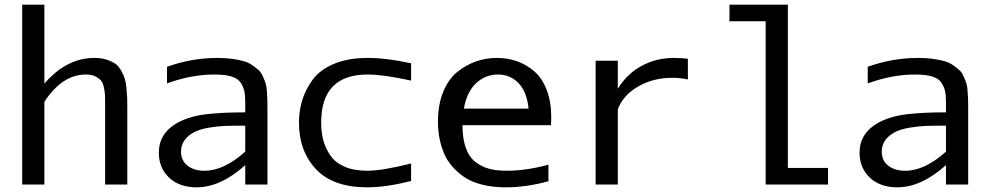

<svg xmlns="http://www.w3.org/2000/svg" viewBox="-20 -790 4240 822"><path d="M430 -347Q430 -371 429.5 -383Q429 -395 425 -415Q421 -435 412.5 -445Q404 -455 388 -463Q372 -471 348 -471Q246 -471 170 -354V0H75V-770H170V-432Q265 -542 384 -542Q414 -542 437 -534.5Q460 -527 474.5 -516.5Q489 -506 499.5 -486.5Q510 -467 514.5 -452.5Q519 -438 521.5 -411Q524 -384 524.5 -370.5Q525 -357 525 -329V0H430Z M911 -542Q946 -542 974.5 -538Q1003 -534 1024 -528Q1045 -522 1061 -510.5Q1077 -499 1087.5 -489.5Q1098 -480 1105.5 -463Q1113 -446 1117 -434Q1121 -422 1122.5 -401Q1124 -380 1124.5 -368Q1125 -356 1125 -333V0H1030V-83Q924 12 822 12Q748 12 704 -29.5Q660 -71 660 -136Q660 -219 739 -264Q791 -292 859.5 -300.5Q928 -309 1030 -309V-349Q1030 -380 1026.5 -398Q1023 -416 1011 -435Q999 -454 971 -462.5Q943 -471 897 -471Q800 -471 695 -433V-504Q800 -542 911 -542ZM1030 -141V-252H1028Q973 -252 944 -251Q915 -250 875 -243.5Q835 -237 809 -223Q755 -193 755 -141Q755 -103 782.5 -81Q810 -59 856 -59Q939 -59 1030 -141Z M1355 -265Q1355 -224 1364 -190Q1373 -156 1394 -125Q1415 -94 1455 -76.5Q1495 -59 1552 -59Q1616 -59 1740 -90V-15Q1632 12 1552 12Q1406 12 1333 -65.5Q1260 -143 1260 -265Q1260 -315 1273.5 -360Q1287 -405 1318 -448Q1349 -491 1409.5 -516.5Q1470 -542 1554 -542Q1635 -542 1740 -519V-445Q1621 -471 1554 -471Q1355 -471 1355 -265Z M1966 -325H2243Q2236 -396 2200.5 -433.5Q2165 -471 2112 -471Q2059 -471 2019 -434.5Q1979 -398 1966 -325ZM2146 12Q2090 12 2044 0.5Q1998 -11 1967 -32.5Q1936 -54 1913.5 -80.5Q1891 -107 1878.5 -139.5Q1866 -172 1860.5 -203.5Q1855 -235 1855 -269Q1855 -343 1878 -398Q1901 -453 1939 -483Q1977 -513 2019 -527.5Q2061 -542 2107 -542Q2153 -542 2193 -528Q2233 -514 2267 -485Q2301 -456 2320.5 -405Q2340 -354 2340 -288Q2340 -271 2339 -254H1960Q1960 -197 1974 -157.5Q1988 -118 2015 -97Q2042 -76 2074 -67.5Q2106 -59 2149 -59Q2233 -59 2328 -85V-14Q2233 12 2146 12Z M2925 -450Q2890 -457 2858 -457Q2777 -457 2712.5 -420Q2648 -383 2625 -322V0H2530V-530H2625V-410Q2649 -450 2684.5 -479.5Q2720 -509 2766 -525.5Q2812 -542 2863 -542Q2906 -542 2925 -538Z M3258 0V-699H3103V-770H3353V-71H3525V0Z M3911 -542Q3946 -542 3974.5 -538Q4003 -534 4024 -528Q4045 -522 4061 -510.5Q4077 -499 4087.5 -489.5Q4098 -480 4105.5 -463Q4113 -446 4117 -434Q4121 -422 4122.5 -401Q4124 -380 4124.5 -368Q4125 -356 4125 -333V0H4030V-83Q3924 12 3822 12Q3748 12 3704 -29.5Q3660 -71 3660 -136Q3660 -219 3739 -264Q3791 -292 3859.5 -300.5Q3928 -309 4030 -309V-349Q4030 -380 4026.5 -398Q4023 -416 4011 -435Q3999 -454 3971 -462.5Q3943 -471 3897 -471Q3800 -471 3695 -433V-504Q3800 -542 3911 -542ZM4030 -141V-252H4028Q3973 -252 3944 -251Q3915 -250 3875 -243.5Q3835 -237 3809 -223Q3755 -193 3755 -141Q3755 -103 3782.5 -81Q3810 -59 3856 -59Q3939 -59 4030 -141Z"/></svg>

Font: Edlo
Style: Regular
Weight: 400
Monospace: yes
Version: Version 0.01